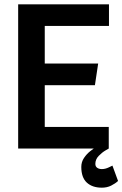

<svg xmlns="http://www.w3.org/2000/svg" viewBox="-20 -687 566 888"><path d="M64 -667H484V-567H187V-393H434L419 -293H187V-100H483V0H64ZM483 0Q483 0 467.5 9Q452 18 436.5 34Q421 50 421 71Q421 83 429.5 89Q438 95 451 95Q467 95 483.5 87Q500 79 500 79L526 150Q513 162 494 171.5Q475 181 451 181Q407 181 381.5 157.5Q356 134 356 85Q356 62 368.5 43.5Q381 25 397.5 12Q414 -1 427 -8.5Q440 -16 440 -16Z"/></svg>

Font: Epunda Sans SemiBold
Style: Regular
Weight: 600
Designer: Simon Atzbach
Foundry: typofactur
Version: Version 2.204; ttfautohint (v1.8.4.7-5d5b)